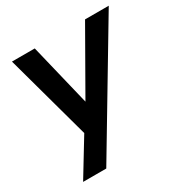

<svg xmlns="http://www.w3.org/2000/svg" viewBox="-156 -614 883 919"><g transform="rotate(-30 285.0 -154.5)"><path d="M42 180 179 -45 171 7 35 -489H161L253 -109H222L439 -489H570L170 180Z"/></g></svg>

Font: Nunito Sans 12pt
Style: Bold Italic
Weight: 700
Italic angle: -9°
Designer: Vernon Adams
Foundry: Vernon Adams
Version: Version 3.101;gftools[0.9.27]